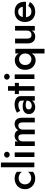

<svg xmlns="http://www.w3.org/2000/svg" viewBox="1585 -2381 995 4205"><g transform="rotate(-90 2082.5 -278.5)"><path d="M147 -230Q147 -270 164.5 -301Q182 -332 212.5 -350Q243 -368 281 -368Q311 -368 339 -358.5Q367 -349 389 -332.5Q411 -316 422 -295V-407Q399 -429 360.5 -442Q322 -455 276 -455Q210 -455 157 -426.5Q104 -398 73 -347.5Q42 -297 42 -230Q42 -164 73 -113Q104 -62 157 -33.5Q210 -5 276 -5Q322 -5 360.5 -18Q399 -31 422 -54V-165Q411 -145 389.5 -128.5Q368 -112 340.5 -102Q313 -92 281 -92Q243 -92 212.5 -110Q182 -128 164.5 -159Q147 -190 147 -230Z M522 -756V-24H625V-756Z M733 -625Q733 -600 752.5 -581.5Q772 -563 797 -563Q824 -563 843 -581.5Q862 -600 862 -625Q862 -652 843 -669.5Q824 -687 797 -687Q772 -687 752.5 -669.5Q733 -652 733 -625ZM747 -454V-22H848V-454Z M1607 -289Q1607 -342 1591.5 -379.5Q1576 -417 1546 -436.5Q1516 -456 1469 -456Q1426 -456 1391.5 -436.5Q1357 -417 1334 -379Q1320 -416 1288.5 -436Q1257 -456 1210 -456Q1167 -456 1137 -437.5Q1107 -419 1088 -383V-446H988V-14H1088V-277Q1088 -308 1098.5 -329.5Q1109 -351 1128.5 -362.5Q1148 -374 1173 -374Q1211 -374 1228 -350Q1245 -326 1245 -277V-14H1347V-277Q1347 -308 1357.5 -329.5Q1368 -351 1387.5 -362.5Q1407 -374 1433 -374Q1470 -374 1487.5 -350Q1505 -326 1505 -277V-14H1607Z M1789 -148Q1789 -169 1799 -183Q1809 -197 1828.5 -205Q1848 -213 1880 -213Q1917 -213 1950 -203.5Q1983 -194 2012 -174V-225Q2003 -236 1982.5 -248.5Q1962 -261 1930.5 -270.5Q1899 -280 1856 -280Q1775 -280 1731 -243Q1687 -206 1687 -143Q1687 -99 1707.5 -68Q1728 -37 1763 -21Q1798 -5 1838 -5Q1876 -5 1912 -18.5Q1948 -32 1972 -60Q1996 -88 1996 -130L1981 -186Q1981 -153 1966 -129.5Q1951 -106 1926 -93.5Q1901 -81 1870 -81Q1846 -81 1828 -88.5Q1810 -96 1799.5 -111.5Q1789 -127 1789 -148ZM1757 -333Q1768 -340 1786.5 -350Q1805 -360 1832 -367Q1859 -374 1889 -374Q1908 -374 1925 -370Q1942 -366 1955 -357.5Q1968 -349 1974.5 -336Q1981 -323 1981 -302V-14H2080V-322Q2080 -365 2057 -395Q2034 -425 1993 -440.5Q1952 -456 1899 -456Q1838 -456 1792 -439Q1746 -422 1716 -405Z M2125 -451V-362H2370V-451ZM2198 -601V-19H2298V-601Z M2441 -625Q2441 -600 2460.5 -581.5Q2480 -563 2505 -563Q2532 -563 2551 -581.5Q2570 -600 2570 -625Q2570 -652 2551 -669.5Q2532 -687 2505 -687Q2480 -687 2460.5 -669.5Q2441 -652 2441 -625ZM2455 -454V-22H2556V-454Z M3014 199H3116V-440H3014ZM2656 -224Q2656 -152 2685 -101Q2714 -50 2762.5 -23Q2811 4 2866 4Q2922 4 2962 -24Q3002 -52 3024.5 -103Q3047 -154 3047 -224Q3047 -294 3024.5 -344.5Q3002 -395 2962 -423.5Q2922 -452 2866 -452Q2811 -452 2762.5 -424.5Q2714 -397 2685 -347Q2656 -297 2656 -224ZM2761 -224Q2761 -267 2779 -297.5Q2797 -328 2826.5 -343.5Q2856 -359 2891 -359Q2921 -359 2949 -343.5Q2977 -328 2995.5 -298Q3014 -268 3014 -224Q3014 -180 2995.5 -149.5Q2977 -119 2949 -103.5Q2921 -88 2891 -88Q2856 -88 2826.5 -104Q2797 -120 2779 -150Q2761 -180 2761 -224Z M3339 -183V-446H3234V-171Q3234 -95 3273 -49.5Q3312 -4 3385 -4Q3430 -4 3462.5 -23.5Q3495 -43 3515 -80V-14H3617V-446H3515V-183Q3515 -154 3503 -132Q3491 -110 3469.5 -98Q3448 -86 3419 -86Q3378 -86 3358.5 -111.5Q3339 -137 3339 -183Z M3925 -5Q4000 -5 4053.5 -34.5Q4107 -64 4142 -122L4054 -157Q4034 -122 4003 -105Q3972 -88 3930 -88Q3890 -88 3863 -105Q3836 -122 3821.5 -155Q3807 -188 3808 -234Q3808 -281 3822.5 -313Q3837 -345 3863.5 -361.5Q3890 -378 3929 -378Q3961 -378 3985 -364Q4009 -350 4022.5 -324.5Q4036 -299 4036 -265Q4036 -258 4032.5 -248.5Q4029 -239 4026 -234L4057 -277H3765V-207H4145Q4145 -210 4145.5 -218.5Q4146 -227 4146 -235Q4146 -304 4120.5 -353.5Q4095 -403 4046.5 -429Q3998 -455 3930 -455Q3861 -455 3810.5 -427.5Q3760 -400 3732 -349.5Q3704 -299 3704 -230Q3704 -162 3731.5 -111.5Q3759 -61 3809 -33Q3859 -5 3925 -5Z"/></g></svg>

Font: SpinnyJost
Style: Regular
Weight: 500
Version: Version 3.710